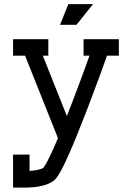

<svg xmlns="http://www.w3.org/2000/svg" viewBox="-20 -728 621 904"><path d="M119.1 77.1Q131.8 76.2 147 73.7Q169.9 70.3 184.1 62.5Q186.5 60.1 193.8 47.9Q201.2 35.6 215.6 6.1Q230 -23.4 252.9 -77.6L98.1 -465.8H41.5V-543.5H207.5V-465.8H181.6L294.9 -181.6Q306.2 -209.5 318.4 -242.2Q371.1 -379.9 401.4 -465.8H373.5V-543.5H539.6V-465.8H483.9Q470.7 -428.2 444.8 -357.7Q418.9 -287.1 387.2 -204.6Q337.9 -77.1 303.2 1Q281.7 49.3 267.6 75Q253.4 100.6 244.6 111.1Q235.8 121.6 229.5 125.5Q208.5 139.2 183.3 145.5Q158.2 151.9 136.7 153.6Q115.2 155.3 106.4 155.3H41.5V0H119.1ZM340.3 -611.3H262.7L301.8 -708.5H418Z"/></svg>

Font: Turpis
Style: Regular
Weight: 400
Designer: GGBotNet
Foundry: f0n7
Version: 1.00